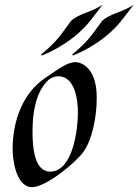

<svg xmlns="http://www.w3.org/2000/svg" viewBox="-20 -760 570 791"><path d="M378 -376C373 -477 319 -504 290 -504C260 -504 225 -479 165 -438C73 -375 32 -261 32 -146C32 -102 46 11 112 11C169 11 288 -87 322 -132C356 -177 382 -274 378 -376ZM301 -295C301 -230 281 -53 187 -53C117 -53 114 -167 114 -219C114 -287 124 -375 176 -427C189 -440 205 -446 219 -446C289 -446 301 -350 301 -295ZM402 -740C354 -708 303 -704 272 -673C231 -618 217 -591 151 -537C150 -536 151 -531 151 -531C151 -531 257 -568 338 -658C356 -678 402 -740 402 -740ZM530 -740C482 -708 431 -704 400 -673C359 -618 345 -591 279 -537C278 -536 279 -531 279 -531C279 -531 385 -568 466 -658C484 -678 530 -740 530 -740Z"/></svg>

Font: Quintessential
Style: Regular
Weight: 400
Designer: Astigmatic (AOETI)
Foundry: Astigmatic (AOETI)
Version: Version 1.000